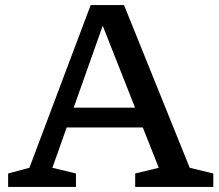

<svg xmlns="http://www.w3.org/2000/svg" viewBox="-20 -737 864 757"><path d="M728 -75.5 821 -53V0H513V-53L606 -75.5L543 -234.5H243L186.5 -75.5L279.5 -53V0H12V-53L96 -75.5L337.5 -717H469ZM270.5 -312.5H512.5L385 -635.5Z"/></svg>

Font: Newsreader Caption
Style: Regular
Weight: 400
Designer: Hugues Gentile
Foundry: Production Type
Version: Version 1.001